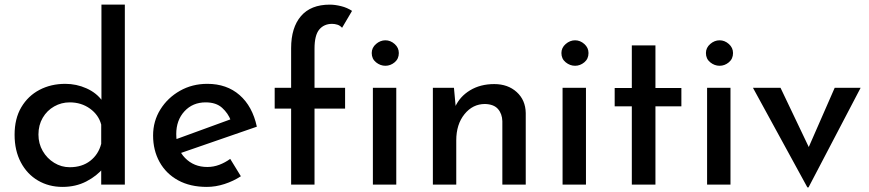

<svg xmlns="http://www.w3.org/2000/svg" viewBox="-20 -797 3753 829"><path d="M250 10Q191 10 144 -17.5Q97 -45 70 -96Q43 -147 43 -215Q43 -285 72 -334Q101 -383 150.5 -409Q200 -435 262 -435Q310 -435 353.5 -415.5Q397 -396 422 -361L418 -326V-777H519V0H417V-100L428 -73Q398 -37 352.5 -13.5Q307 10 250 10ZM281 -75Q334 -75 369.5 -102.5Q405 -130 417 -176V-259Q406 -301 368.5 -328Q331 -355 281 -355Q245 -355 214 -337.5Q183 -320 164.5 -288.5Q146 -257 146 -216Q146 -177 164.5 -145Q183 -113 214 -94Q245 -75 281 -75Z M873 10Q801 10 749 -18.5Q697 -47 669 -97.5Q641 -148 641 -212Q641 -274 672.5 -324.5Q704 -375 757 -405Q810 -435 875 -435Q959 -435 1014.5 -386.5Q1070 -338 1089 -250L748 -132L724 -190L998 -290L977 -276Q965 -308 939 -331.5Q913 -355 868 -355Q812 -355 776.5 -316.5Q741 -278 741 -218Q741 -154 779 -115Q817 -76 875 -76Q902 -76 927 -85.5Q952 -95 974 -111L1020 -36Q988 -15 949.5 -2.5Q911 10 873 10Z M1237 0V-328H1166V-418H1237V-589Q1237 -678 1279.5 -727.5Q1322 -777 1404 -777Q1426 -777 1452.5 -770.5Q1479 -764 1500 -750L1457 -677Q1448 -687 1436.5 -690.5Q1425 -694 1414 -694Q1379 -694 1358.5 -669.5Q1338 -645 1338 -587V-418H1470V-328H1338V0Z M1590 -418H1691V0H1590ZM1585 -568Q1585 -591 1603.5 -607Q1622 -623 1644 -623Q1666 -623 1684 -607Q1702 -591 1702 -568Q1702 -543 1684 -528Q1666 -513 1644 -513Q1622 -513 1603.5 -528Q1585 -543 1585 -568Z M1940 -418 1949 -321 1945 -335Q1965 -380 2009.5 -407Q2054 -434 2114 -434Q2173 -434 2211 -399.5Q2249 -365 2250 -309V0H2149V-274Q2148 -306 2130 -326.5Q2112 -347 2074 -348Q2021 -348 1985.5 -304Q1950 -260 1950 -191V0H1849V-418Z M2409 -418H2510V0H2409ZM2404 -568Q2404 -591 2422.5 -607Q2441 -623 2463 -623Q2485 -623 2503 -607Q2521 -591 2521 -568Q2521 -543 2503 -528Q2485 -513 2463 -513Q2441 -513 2422.5 -528Q2404 -543 2404 -568Z M2708 -601H2810V-417H2922V-338H2810V0H2708V-338H2634V-417H2708Z M3033 -418H3134V0H3033ZM3028 -568Q3028 -591 3046.5 -607Q3065 -623 3087 -623Q3109 -623 3127 -607Q3145 -591 3145 -568Q3145 -543 3127 -528Q3109 -513 3087 -513Q3065 -513 3046.5 -528Q3028 -543 3028 -568Z M3466 12 3231 -418H3350L3505 -93L3443 -96L3584 -418H3696L3471 12Z"/></svg>

Font: Reem Kufi Fun
Style: Regular
Weight: 400
Designer: Khaled Hosny
Version: Version 1.005